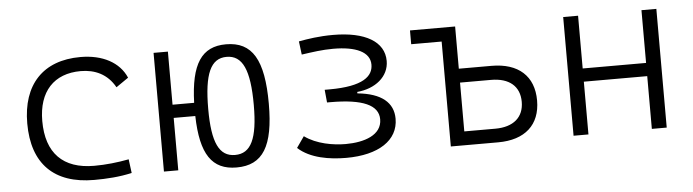

<svg xmlns="http://www.w3.org/2000/svg" viewBox="-39 -675 3009 834"><g transform="rotate(-5 1465.0 -258.5)"><path d="M342.8 9.8C396.5 9.8 454.1 6.3 507.3 -6.3L499.5 -66.4C450.7 -57.1 399.4 -51.3 348.1 -51.3C212.4 -51.3 140.1 -124.5 140.1 -264.6C140.1 -393.6 208.5 -466.3 325.2 -466.3C386.7 -466.3 440.9 -442.4 474.1 -382.8L527.8 -419.9C498.5 -488.3 425.8 -527.3 329.1 -527.3C165.5 -527.3 74.2 -428.7 74.2 -259.8C74.2 -83.5 168 9.8 342.8 9.8Z M963.9 9.8C1078.6 9.8 1127 -68.8 1127 -253.9C1127 -445.8 1078.6 -527.3 963.9 -527.3C857.4 -527.3 809.6 -455.1 804.2 -286.1H710V-517.6H647.5V0H710V-228.5H804.2C808.1 -61.5 856.4 9.8 963.9 9.8ZM961.9 -44.9C892.6 -44.9 862.8 -106.9 862.8 -253.9C862.8 -407.7 892.6 -472.7 961.9 -472.7C1031.2 -472.7 1061.5 -407.7 1061.5 -253.9C1061.5 -106.9 1031.2 -44.9 961.9 -44.9Z M1441.9 9.8C1583.5 9.8 1669.9 -47.4 1669.9 -141.1C1669.9 -211.4 1618.7 -254.9 1514.2 -265.1V-271.5C1592.8 -278.3 1653.3 -325.7 1653.3 -394.5C1653.3 -478.5 1571.3 -527.3 1430.7 -527.3C1370.1 -527.3 1319.8 -519.5 1280.8 -512.2L1288.1 -454.1C1336.4 -460.9 1377.9 -467.3 1426.3 -467.3C1525.4 -467.3 1585.9 -439.5 1585.9 -384.3C1585.9 -334.5 1543 -293 1395 -293H1374L1379.4 -237.3H1393.6C1535.2 -237.3 1603 -206.5 1603 -144.5C1603 -75.7 1525.9 -50.3 1444.8 -50.3C1391.1 -50.3 1318.4 -62 1266.1 -100.1L1232.4 -51.8C1285.2 -3.4 1369.1 9.8 1441.9 9.8Z M1898.4 0H2105C2222.2 0 2289.1 -60.5 2289.1 -166.5C2289.1 -272.9 2222.2 -333.5 2105 -333.5H1962.4V-517.6H1765.6V-457.5H1898.4ZM1962.4 -60.1V-272.9H2097.7C2176.8 -272.9 2222.2 -234.4 2222.2 -166.5C2222.2 -99.1 2176.8 -60.1 2097.7 -60.1Z M2774.9 0H2839.8V-517.6H2774.9V-287.6H2498.5V-517.6H2433.6V0H2498.5V-230H2774.9Z"/></g></svg>

Font: Cascadia Mono Light
Style: Regular
Weight: 300
Monospace: yes
Designer: Aaron Bell
Foundry: Saja Typeworks
Version: Version 2404.023